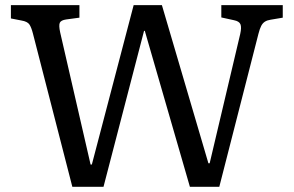

<svg xmlns="http://www.w3.org/2000/svg" viewBox="-20 -720 1132 740"><path d="M258.8 0 106.9 -590.8Q101.1 -613.8 93.5 -625.5Q85.9 -637.2 62 -641.1L22 -648.9V-700.2H286.1V-651.9L234.9 -645Q214.8 -642.1 210.4 -632.1Q206.1 -622.1 211.9 -595.2L329.1 -85.9H334L495.1 -700.2H604L783.2 -90.8H788.1L905.8 -588.9Q911.6 -614.7 906.7 -626.5Q901.9 -638.2 881.8 -642.1L833 -652.8V-700.2H1069.8V-651.9L1022.9 -644Q1009.8 -642.1 1001 -636.5Q992.2 -630.9 986.6 -619.9Q981 -608.9 976.1 -589.8L825.2 0H711.9L538.1 -601.1H535.2L378.9 0Z"/></svg>

Font: Literata
Style: Regular
Weight: 400
Designer: Latin by Veronika Burian and Jose Scaglione. Greek by Irene Vlachou. Cyrillic by Vera Evstafieva.
Foundry: TypeTogether
Version: Version 3.002